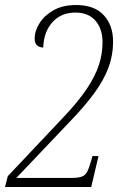

<svg xmlns="http://www.w3.org/2000/svg" viewBox="-24 -744 503 764"><path d="M-4 0 7 -43 226 -275Q288 -340 322 -391.5Q356 -443 370 -487Q384 -531 384 -576Q384 -629 356 -661.5Q328 -694 276 -694Q219 -694 184.5 -655.5Q150 -617 148 -555Q134 -555 124 -563Q114 -571 114 -591Q114 -621 133.5 -652Q153 -683 189.5 -703.5Q226 -724 279 -724Q351 -724 388.5 -684Q426 -644 426 -578Q426 -525 408 -476Q390 -427 352 -374.5Q314 -322 254 -260L41 -36H259Q287 -36 301 -41Q315 -46 322.5 -60Q330 -74 338 -102L344 -123H368L339 0Z"/></svg>

Font: Noto Serif Tamil Condensed ExtraLight
Style: Italic
Weight: 200
Width: 3
Italic angle: -12°
Designer: Indian Type Foundry, Tom Grace, and the Monotype Design Team
Foundry: Monotype Imaging Inc.
Version: Version 2.003; ttfautohint (v1.8.4.7-5d5b)